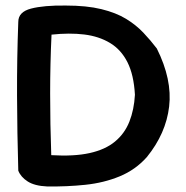

<svg xmlns="http://www.w3.org/2000/svg" viewBox="-20 -671 672 693"><path d="M150 2Q105 0 80 -16Q55 -32 46 -55Q42 -192 41.5 -326.5Q41 -461 46 -592Q46 -628 92 -640Q138 -652 217 -651Q293 -651 346 -638Q399 -625 435 -603Q471 -581 497.5 -553Q524 -525 546 -496Q602 -384 590.5 -286.5Q579 -189 510 -104Q469 -58 412 -34.5Q355 -11 288 -4Q221 3 150 2ZM165 -111Q247 -106 303.5 -118.5Q360 -131 395 -160Q430 -189 447 -232Q464 -275 467 -329Q463 -401 440 -446.5Q417 -492 377 -516Q337 -540 284 -546.5Q231 -553 166 -546Q161 -442 161 -333Q161 -224 165 -111Z"/></svg>

Font: Sour Gummy Medium
Style: Regular
Weight: 500
Designer: Stefie Justprince
Foundry: Eifetstype
Version: Version 1.000